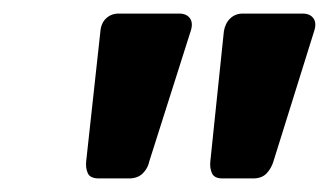

<svg xmlns="http://www.w3.org/2000/svg" viewBox="-20 -730 485 283"><path d="M126 -467Q113 -467 109.5 -474.5Q106 -482 107 -492L128 -684Q129 -696 136.5 -703Q144 -710 155 -710H244Q255 -710 260 -703Q265 -696 261 -684L200 -492Q198 -482 190.5 -474.5Q183 -467 170 -467ZM308 -467Q296 -467 292.5 -474.5Q289 -482 290 -492L310 -684Q312 -696 319.5 -703Q327 -710 338 -710H426Q437 -710 442 -703Q447 -696 443 -684L383 -492Q380 -482 373 -474.5Q366 -467 353 -467Z"/></svg>

Font: Rubik Light Medium
Style: Italic
Weight: 500
Italic angle: -12°
Version: Version 2.104